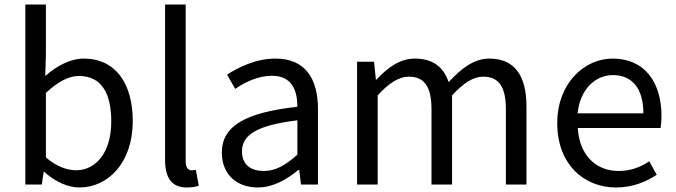

<svg xmlns="http://www.w3.org/2000/svg" viewBox="-20 -816 2987 849"><path d="M331 13C456 13 567 -94 567 -281C567 -447 491 -557 350 -557C290 -557 229 -523 180 -480L183 -578V-796H92V0H165L173 -56H176C224 -12 281 13 331 13ZM316 -63C280 -63 231 -78 183 -120V-405C235 -454 283 -480 329 -480C432 -480 472 -399 472 -279C472 -144 406 -63 316 -63Z M806 13C830 13 846 10 859 5L846 -65C836 -63 832 -63 827 -63C813 -63 801 -74 801 -102V-796H710V-108C710 -31 738 13 806 13Z M1120 13C1187 13 1248 -22 1300 -65H1303L1311 0H1386V-334C1386 -468 1330 -557 1198 -557C1111 -557 1034 -518 984 -486L1020 -423C1063 -452 1120 -481 1183 -481C1272 -481 1295 -414 1295 -344C1064 -318 961 -259 961 -141C961 -43 1029 13 1120 13ZM1146 -60C1092 -60 1050 -85 1050 -147C1050 -217 1112 -262 1295 -284V-132C1242 -85 1199 -60 1146 -60Z M1559 0H1650V-394C1700 -450 1746 -477 1787 -477C1856 -477 1888 -434 1888 -332V0H1979V-394C2030 -450 2074 -477 2116 -477C2185 -477 2217 -434 2217 -332V0H2308V-344C2308 -483 2255 -557 2143 -557C2077 -557 2020 -514 1964 -453C1942 -517 1897 -557 1814 -557C1749 -557 1692 -516 1645 -464H1642L1634 -543H1559Z M2704 13C2778 13 2836 -12 2884 -43L2851 -103C2811 -76 2768 -60 2715 -60C2612 -60 2541 -134 2535 -250H2901C2903 -263 2905 -282 2905 -302C2905 -457 2827 -557 2689 -557C2563 -557 2444 -447 2444 -271C2444 -92 2560 13 2704 13ZM2534 -315C2545 -422 2613 -484 2690 -484C2775 -484 2825 -425 2825 -315Z"/></svg>

Font: Noto Sans JP Regular
Style: Regular
Weight: 400
Designer: Ryoko NISHIZUKA (kana & ideographs); Paul D. Hunt (Latin, Greek & Cyrillic); Wenlong ZHANG (bopomofo); Sandoll Communica
Foundry: Adobe Systems Incorporated
Version: Version 1.004;PS 1.004;hotconv 1.0.82;makeotf.lib2.5.63406